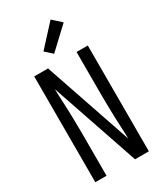

<svg xmlns="http://www.w3.org/2000/svg" viewBox="-239 -1069 979 1155"><g transform="rotate(-30 250.0 -491.0)"><path d="M64 0V-735H160Q212 -583 263.5 -431.5Q315 -280 367 -128Q367 -138 366.5 -147Q366 -156 366 -165L361 -276Q360 -317 359 -358.5Q358 -400 358 -441V-735H436V0H340L133 -607Q133 -597 133.5 -588Q134 -579 134 -570L139 -459Q140 -418 141 -376.5Q142 -335 142 -294V0ZM236 -793 187 -837 320 -982 380 -928Z"/></g></svg>

Font: Zed Sans
Style: Regular
Weight: 400
Designer: Belleve Invis
Foundry: Belleve Invis
Version: Version 1.0.0; ttfautohint (v1.8.4)